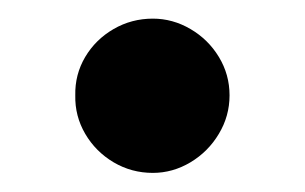

<svg xmlns="http://www.w3.org/2000/svg" viewBox="-20 -174 322 203"><path d="M59.6 -73.2Q59.1 -95.2 70.1 -113.8Q81.1 -132.3 100.1 -143.3Q119.1 -154.3 141.6 -154.3Q162.6 -154.3 181.4 -143.3Q200.2 -132.3 211.4 -113.8Q222.7 -95.2 222.7 -73.2Q222.7 -51.3 211.4 -32.5Q200.2 -13.7 181.4 -2.4Q162.6 8.8 141.6 8.8Q119.1 8.8 100.1 -2.4Q81.1 -13.7 70.1 -32.5Q59.1 -51.3 59.6 -73.2Z"/></svg>

Font: Pretendard Std
Style: Bold
Weight: 700
Designer: Base glyphs from Inter by Rasmus Andersson; Hangeul glyphs from Noto Sans CJK(Source Han Sans) by Jang Soo-young and Kan
Foundry: Kil Hyung-jin
Version: Version 1.309